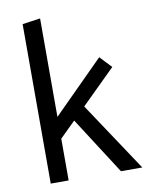

<svg xmlns="http://www.w3.org/2000/svg" viewBox="-81 -765 634 824"><g transform="rotate(-10 236.0 -353.0)"><path d="M151 0V-182L219 -249L379 0H472L272 -301L420 -447L372 -498L151 -277V-706L73 -695V0Z"/></g></svg>

Font: Catamaran Thin
Style: Regular
Weight: 400
Version: Version 2.000